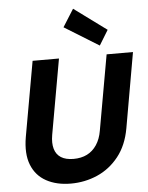

<svg xmlns="http://www.w3.org/2000/svg" viewBox="-63 -1025 838 1088"><g transform="rotate(-5 355.5 -481.0)"><path d="M296 12Q215 12 156.5 -20Q98 -52 73 -115.5Q48 -179 64 -273L140 -700H290L214 -272Q206 -226 215.5 -193Q225 -160 252 -143Q279 -126 323 -126Q367 -126 400 -142.5Q433 -159 455 -192Q477 -225 485 -272L561 -700H711L636 -273Q619 -177 568.5 -113.5Q518 -50 447 -19Q376 12 296 12ZM527 -753 331 -874 394 -974 579 -838Z"/></g></svg>

Font: DM Sans 11pt Black
Style: Italic
Weight: 900
Italic angle: -10°
Version: Version 4.004;gftools[0.9.30]